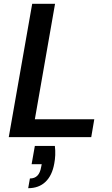

<svg xmlns="http://www.w3.org/2000/svg" viewBox="-20 -720 588 1008"><path d="M26 0 149 -700H269L163 -94H475L459 0ZM128 268 137 217Q162 217 176.5 202Q191 187 196 157L199 142H146L163 46H268Q271 70 270 94Q269 118 265 138Q254 201 219 234.5Q184 268 128 268Z"/></svg>

Font: DM Sans 24pt SemiBold
Style: Italic
Weight: 600
Italic angle: -10°
Designer: Colophon Foundry, Jonny Pinhorn
Foundry: Colophon Foundry
Version: Version 4.004;gftools[0.9.30]